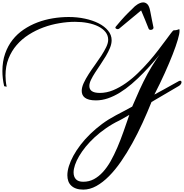

<svg xmlns="http://www.w3.org/2000/svg" viewBox="-20 -876 1532 1599"><path d="M673.3 637.7Q721.7 637.7 762 616.2Q802.2 594.7 836.9 556.6Q871.6 518.6 901.4 466.3Q930.7 414.1 957.3 352.1Q983.9 290 1008.3 220.7L1057.1 80.6L1002.9 111.8Q980.5 124.5 972.2 128.4Q917.5 154.3 862.3 192.4Q811 228 768.8 266.8Q726.6 305.7 693.8 345.9Q661.1 386.2 638.7 424.6Q616.2 462.9 604.5 497.6Q592.8 532.2 592.8 560.1Q592.8 595.7 612.3 616.7Q631.8 637.7 673.3 637.7ZM1469.7 -200.7Q1475.6 -203.6 1480.5 -203.6Q1485.8 -203.6 1488.8 -200Q1491.7 -196.3 1491.7 -190.9Q1491.7 -184.1 1486.3 -175.5Q1481 -167 1469.7 -160.2L1241.7 -26.4Q1207 60.5 1166.7 148.2Q1126.5 235.8 1081.8 316.9Q1037.1 397.9 988.3 468.5Q939.5 539.1 887.9 591.1Q836.4 643.1 782.5 673.1Q728.5 703.1 673.8 703.1Q639.2 703.1 614.3 694.3Q590.8 686.5 573.2 669.9Q556.6 654.3 548.8 632.3Q541 610.4 541 583.5Q541 548.3 554 506.8Q566.9 465.3 591.3 420.7Q615.7 376 651.1 329.8Q686.5 283.7 731.4 240Q776.4 196.3 830.1 156.2Q883.8 116.7 944.8 84.5L1010.7 49.8L1081.1 11.7L1142.6 -128.4Q1174.3 -197.8 1209 -261.7Q1241.2 -320.8 1283.2 -383.8Q1295.9 -402.8 1309.1 -420.4L1271 -375Q1222.7 -318.8 1174.1 -268.8Q1125.5 -218.8 1076.4 -176.8Q1027.3 -134.8 978 -104.5Q928.7 -74.2 878.9 -57.1Q829.1 -40 778.8 -40Q745.6 -40 723.1 -45.9Q700.7 -51.8 686.8 -62.5Q672.9 -73.2 666.7 -87.6Q660.6 -102.1 660.6 -119.1Q660.6 -148.9 677 -184.3Q693.4 -219.7 717.8 -257.8Q742.2 -295.9 770.8 -335.2Q799.3 -374.5 823.7 -412.1Q848.1 -449.7 864.5 -483.6Q880.9 -517.6 880.9 -544.9Q880.9 -581.1 858.9 -608.9Q836.9 -636.7 799.1 -655.8Q761.2 -674.8 710.9 -684.6Q660.6 -694.3 604.5 -694.3Q541 -694.3 473.6 -682.6Q405.8 -671.4 341.6 -647.7Q277.3 -624 220 -587.6Q162.6 -551.3 119.4 -501.5Q76.2 -451.7 51 -388.2Q25.9 -324.7 25.9 -246.6Q25.9 -224.6 28.1 -201.7Q30.3 -178.7 35.6 -153.8L14.6 -158.2Q6.8 -192.4 3.4 -223.6Q0 -254.9 0 -284.2Q0 -364.7 22.7 -429.4Q45.4 -494.1 84.7 -544.2Q124 -594.2 177.2 -629.9Q230.5 -666 291.7 -689.2Q353 -712.4 419.7 -723.4Q486.3 -734.4 552.2 -734.4Q622.6 -734.4 687 -720.7Q751.5 -707 801 -681.9Q850.6 -656.7 880.1 -620.8Q909.7 -585 909.7 -541Q909.7 -510.7 896 -477.3Q882.3 -443.8 861.6 -408.9Q840.8 -374 816.9 -338.9L772.5 -272Q751.5 -239.7 737.8 -211.2Q724.1 -182.6 724.1 -160.2Q724.1 -147 728.8 -136.2Q733.4 -125.5 743.7 -117.9Q753.9 -110.4 770.8 -106.2Q787.6 -102.1 812 -102.1Q867.2 -102.1 921.9 -124.5Q976.1 -147 1028.1 -183.6Q1080.1 -220.2 1128.4 -267.1Q1176.8 -314 1219.5 -362.8Q1262.2 -411.6 1297.9 -458.5L1360.8 -542L1404.8 -601.1Q1421.9 -623.5 1426.8 -623.5Q1448.2 -623.5 1458.5 -628.2Q1468.8 -632.8 1471.7 -632.8Q1474.1 -632.8 1474.6 -629.4Q1475.1 -626 1475.1 -616.7Q1475.1 -594.7 1460.4 -544.4Q1445.8 -494.1 1418.5 -424.1Q1391.1 -354 1352.5 -268.1Q1314 -182.1 1265.6 -88.4L1345.7 -131.8L1410.6 -168ZM1226.6 -802.7Q1229 -793.5 1231.4 -781.2Q1233.9 -769 1237.3 -751.2Q1240.7 -733.4 1245.6 -708.5Q1250.5 -683.6 1257.8 -648.9Q1257.8 -647.9 1258.1 -647.5Q1258.3 -647 1258.3 -646Q1258.3 -636.7 1251 -631.8Q1243.7 -627 1234.9 -627Q1229 -627 1224.4 -629.4Q1219.7 -631.8 1217.8 -637.2Q1203.6 -675.3 1187.3 -713.1Q1170.9 -751 1155.3 -789.1Q1109.4 -751 1064.5 -713.9Q1019.5 -676.8 972.2 -637.2Q966.8 -633.3 960.4 -633.3Q953.6 -633.3 947.3 -637Q940.9 -640.6 940.9 -646.5Q940.9 -649.9 945.3 -655.3Q969.7 -684.6 988 -705.6Q1006.3 -726.6 1020 -741Q1033.7 -755.4 1043.5 -765.1Q1053.2 -774.9 1060.5 -782Q1067.9 -789.1 1074 -794.7Q1080.1 -800.3 1086.4 -807.1Q1093.8 -815.4 1103.5 -824Q1113.3 -832.5 1124.8 -839.6Q1136.2 -846.7 1148.4 -851.3Q1160.6 -856 1172.4 -856Q1189.5 -856 1203.9 -844.2Q1218.3 -832.5 1226.6 -802.7Z"/></svg>

Font: Meddon
Style: Regular
Weight: 400
Designer: Vernon Adams
Foundry: Vernon Adams
Version: Version 1.000